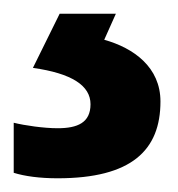

<svg xmlns="http://www.w3.org/2000/svg" viewBox="-27 -20 259 280"><path d="M207 128C207 78 168 50 125 38L142 0H60L21 79C78 87 105 105 105 132C105 159 86 167 57 167C37 167 9 163 -7 159V232C9 237 31 240 57 240C165 240 207 199 207 128Z"/></svg>

Font: Noto Sans Thaana SemiBold
Style: Regular
Weight: 600
Designer: David Williams
Foundry: Google Inc.
Version: Version 3.001